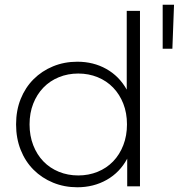

<svg xmlns="http://www.w3.org/2000/svg" viewBox="-20 -788 756 812"><path d="M311 -46Q355 -46 393 -61.5Q431 -77 458.5 -105.5Q486 -134 501.5 -174Q517 -214 517 -262Q517 -310 501.5 -349.5Q486 -389 458.5 -417.5Q431 -446 393 -461.5Q355 -477 311 -477Q267 -477 229 -461.5Q191 -446 163.5 -417.5Q136 -389 120.5 -349.5Q105 -310 105 -262Q105 -214 120.5 -174Q136 -134 163.5 -105.5Q191 -77 229 -61.5Q267 -46 311 -46ZM572 0H518V-117Q487 -59 431.5 -27.5Q376 4 307 4Q252 4 204.5 -15.5Q157 -35 122 -70Q87 -105 67.5 -154Q48 -203 48 -262Q48 -321 67.5 -369.5Q87 -418 122 -453Q157 -488 204.5 -507.5Q252 -527 307 -527Q375 -527 429.5 -496.5Q484 -466 516 -409V-742H572ZM668 -582V-768H716L709 -582Z"/></svg>

Font: Montserrat-Alt1 Light
Style: Regular
Weight: 300
Designer: Differentunic
Foundry: Differentunic
Version: Version 7.222